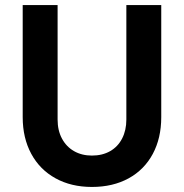

<svg xmlns="http://www.w3.org/2000/svg" viewBox="-20 -740 736 768"><path d="M70.8 -271.5V-719.7H210.4V-261.7Q210.4 -218.3 227.8 -185.8Q245.1 -153.3 276.1 -135.5Q307.1 -117.7 347.7 -117.7Q389.6 -117.7 420.7 -135.5Q451.7 -153.3 468.5 -186Q485.4 -218.8 485.4 -261.7V-719.7H625V-271.5Q625 -187.5 591.1 -124.3Q557.1 -61 494.4 -26.6Q431.6 7.8 347.7 7.8Q264.6 7.8 201.9 -26.9Q139.2 -61.5 105 -124.8Q70.8 -188 70.8 -271.5Z"/></svg>

Font: Reddit Sans
Style: Bold
Weight: 700
Designer: Stephen Hutchings
Foundry: Reddit
Version: Version 1.013